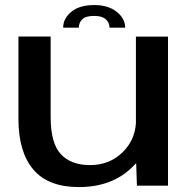

<svg xmlns="http://www.w3.org/2000/svg" viewBox="-20 -735 763 760"><path d="M522 0 519 -89Q510.5 -80 500.5 -70.5Q421 5.5 292 5.5Q171 5.5 112 -63.8Q53 -133 53 -264.5V-590.5H180.5V-271.5Q180.5 -168 220.8 -124.8Q261 -81.5 336.5 -81.5Q414 -81.5 466 -133Q513 -179 518 -247V-590H645V0ZM353 -715Q408.5 -715 442 -688.2Q475.5 -661.5 475.5 -625.5H413.5Q413.5 -645 398.8 -658.5Q384 -672 353 -672Q318.5 -672 305.2 -658.2Q292 -644.5 292 -625.5H230Q230 -661.5 262.2 -688.2Q294.5 -715 353 -715Z"/></svg>

Font: Anybody ExtraExpanded Medium
Style: Regular
Weight: 500
Width: 8
Designer: Tyler Finck
Foundry: Etcetera Type Company
Version: Version 1.010; ttfautohint (v1.8.3) -l 8 -r 50 -G 200 -x 14 